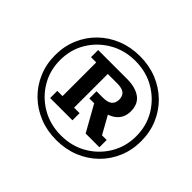

<svg xmlns="http://www.w3.org/2000/svg" viewBox="-141 -787 987 987"><g transform="rotate(45 353.0 -293.0)"><path d="M368 12Q301 12 244 -11Q187 -34 144.5 -75.5Q102 -117 78.5 -172.5Q55 -228 55 -293Q55 -358 78.5 -413.5Q102 -469 144.5 -510.5Q187 -552 244 -575Q301 -598 368 -598Q435 -598 492 -575Q549 -552 591.5 -510.5Q634 -469 657.5 -413.5Q681 -358 681 -293Q681 -228 657.5 -172.5Q634 -117 591.5 -75.5Q549 -34 492 -11Q435 12 368 12ZM368 -22Q447 -22 509.5 -58.5Q572 -95 608.5 -156.5Q645 -218 645 -293Q645 -369 608.5 -430Q572 -491 509.5 -527.5Q447 -564 368 -564Q290 -564 227 -527.5Q164 -491 127.5 -430Q91 -369 91 -293Q91 -218 127.5 -156.5Q164 -95 227 -58.5Q290 -22 368 -22ZM193 -119V-171H231V-416H193V-468H403Q464 -468 499.5 -442.5Q535 -417 535 -364Q535 -315 499.5 -287.5Q464 -260 403 -260H387L454 -285L517 -172H551V-119H451L372 -260H337V-312H384Q418 -312 434 -325.5Q450 -339 450 -364Q450 -390 434.5 -403Q419 -416 384 -416H315V-171H355V-119Z"/></g></svg>

Font: Rokkitt SemiBold
Style: Italic
Weight: 600
Italic angle: -9°
Designer: Vernon Adams
Foundry: Vernon Adams
Version: Version 3.103